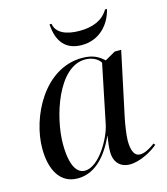

<svg xmlns="http://www.w3.org/2000/svg" viewBox="-112 -830 804 926"><g transform="rotate(-15 290.0 -366.5)"><path d="M348 -606C435 -606 491 -668 509 -743H499C471 -695 420 -675 355 -675C286 -675 239 -697 232 -743H222C227 -655 268 -606 348 -606ZM162 10C242 10 305 -48 352 -151H353C348 -118 345 -100 345 -73C345 -21 375 10 423 10C473 10 535 -24 564 -50L558 -58C528 -36 504 -24 482 -24C455 -24 441 -51 441 -104C441 -131 451 -193 456 -215L524 -535H492L439 -505C413 -529 385 -546 331 -546C141 -546 33 -329 33 -173C33 -69 73 10 162 10ZM205 -17C165 -17 135 -60 135 -169C135 -302 208 -535 343 -535C374 -535 404 -523 419 -499L359 -207C346 -142 276 -17 205 -17Z"/></g></svg>

Font: Noto Serif Display
Style: Italic
Weight: 400
Italic angle: -12°
Designer: Monotype Design Team
Foundry: Monotype Imaging Inc.
Version: Version 2.009